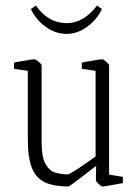

<svg xmlns="http://www.w3.org/2000/svg" viewBox="-20 -667 497 697"><path d="M228 10Q176 10 143.5 -5Q111 -20 96 -57Q81 -94 81 -161V-410L31 -417V-440Q43 -442 59 -445Q75 -448 88.5 -450Q102 -452 106 -452Q109 -452 120 -443Q131 -434 131 -430V-153Q131 -96 145.5 -71Q160 -46 182 -40Q204 -34 226 -34Q230 -34 248 -45Q266 -56 288 -71.5Q310 -87 327 -99V-410L277 -417V-440Q289 -442 305 -445Q321 -448 334.5 -450Q348 -452 352 -452Q355 -452 365.5 -443Q376 -434 376 -430V-33L426 -25V-2Q406 1 382 5.5Q358 10 352 10Q348 10 338 0.5Q328 -9 328 -13L329 -65Q314 -53 291 -35.5Q268 -18 249.5 -4Q231 10 228 10ZM222 -544Q181 -544 145.5 -570Q110 -596 92 -634L110 -647Q155 -583 222 -583Q254 -583 282 -600Q310 -617 332 -647L350 -634Q332 -596 296.5 -570Q261 -544 222 -544Z"/></svg>

Font: Grenze Gotisch ExtraLight
Style: Regular
Weight: 200
Designer: Renata Polastri
Foundry: Omnibus-Type
Version: Version 1.001